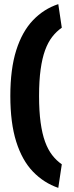

<svg xmlns="http://www.w3.org/2000/svg" viewBox="-20 -777 360 929"><path d="M262 132Q192 108 139.5 53.5Q87 -1 58.5 -91.5Q30 -182 30 -313Q30 -443 58.5 -533.5Q87 -624 139.5 -679Q192 -734 262 -757L279 -643Q253 -625 232.5 -598.5Q212 -572 198 -533.5Q184 -495 176.5 -440.5Q169 -386 169 -313Q169 -239 176.5 -184.5Q184 -130 198 -91.5Q212 -53 232.5 -26.5Q253 0 279 18Z"/></svg>

Font: Changa ExtraLight SemiBold
Style: Regular
Weight: 600
Version: Version 3.002; ttfautohint (v1.8.2)